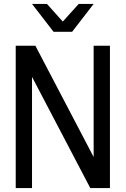

<svg xmlns="http://www.w3.org/2000/svg" viewBox="-20 -958 640 978"><path d="M143.1 0H60.1V-725.1H160.2L457 -158.2V-725.1H540V0H439.9L143.1 -566.4ZM299.8 -848.1 380.9 -938H457L347.2 -795.9H252.9L143.1 -938H219.2Z"/></svg>

Font: Aurulent Sans Mono
Style: Regular
Weight: 400
Monospace: yes
Version: Version 2007.05.04